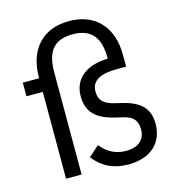

<svg xmlns="http://www.w3.org/2000/svg" viewBox="-112 -846 865 953"><g transform="rotate(-15 320.0 -370.0)"><path d="M613 -149C613 -226 573 -269 475 -292L445 -299C395 -311 366 -330 366 -380C366 -437 414 -460 498 -460H545V-521C545 -661 466 -752 329 -752C191 -752 113 -661 113 -521V-516H29V-446H113V0H193V-527C193 -633 235 -684 329 -684C423 -684 467 -633 467 -527V-522C358 -520 289 -467 289 -376C289 -280 353 -247 435 -228L466 -221C521 -209 536 -180 536 -140C536 -87 500 -56 438 -56C385 -56 344 -77 309 -120L255 -72C296 -19 352 12 432 12C544 12 613 -49 613 -149Z"/></g></svg>

Font: IBM Plex Devanagari
Style: Regular
Weight: 400
Designer: Mike Abbink, Paul van der Laan, Pieter van Rosmalen, Erin McLaughlin
Foundry: Bold Monday
Version: Version 1.0